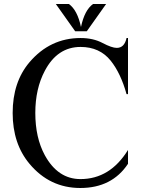

<svg xmlns="http://www.w3.org/2000/svg" viewBox="-20 -939 739 969"><path d="M385.3 9.8Q231 9.8 128.9 -112.3Q43.9 -213.9 43.9 -368.7Q43.9 -524.9 128.9 -625Q232.9 -747.1 386.7 -747.1Q450.2 -747.1 497.3 -722.2Q544.4 -697.3 569.3 -697.3Q607.9 -697.3 618.7 -747.1H626V-463.9H618.7Q589.4 -569.3 538.6 -632.8Q482.9 -702.1 386.7 -702.1Q269.5 -702.1 206.1 -581.5Q158.2 -491.2 158.2 -369.1Q158.2 -244.1 206.1 -155.8Q272 -35.2 386.2 -35.2Q535.2 -35.2 626 -182.1V-112.3Q544.9 9.8 385.3 9.8ZM261.7 -918.9H327.6Q370.6 -888.2 388.7 -802.7Q406.7 -888.2 449.7 -918.9H515.6L418 -781.2H359.4Z"/></svg>

Font: Modern Antiqua
Style: Book
Weight: 400
Designer: Wojciech Kalinowski "wmk69" (wmk69@o2.pl)
Foundry: Wojciech Kalinowski "wmk69" (wmk69@o2.pl)
Version: Version 3.1.0; 2021-05-28